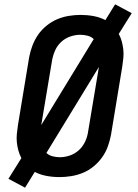

<svg xmlns="http://www.w3.org/2000/svg" viewBox="-20 -812 640 889"><path d="M96 57 19 16 79 -80Q70 -97 65 -115.5Q60 -134 58 -153Q56 -172 58 -192Q60 -212 63 -232L115 -547Q120 -574 130 -600.5Q140 -627 156 -650.5Q172 -674 195.5 -693Q219 -712 245 -723Q271 -734 299 -738.5Q327 -743 353 -743Q384 -743 413.5 -737.5Q443 -732 468 -719L513 -792L590 -751L530 -655Q539 -638 544 -619.5Q549 -601 551 -582Q553 -563 551 -543Q549 -523 546 -503L494 -188Q489 -161 479.5 -134.5Q470 -108 453.5 -84.5Q437 -61 414 -42Q391 -23 364.5 -12Q338 -1 310 3.5Q282 8 256 8Q225 8 195.5 2.5Q166 -3 141 -16ZM171 -233 414 -631Q403 -642 386 -646.5Q369 -651 352 -651Q329 -651 305.5 -643Q282 -635 263.5 -618Q245 -601 235 -578Q225 -555 221 -532ZM257 -84Q280 -84 303.5 -92Q327 -100 345.5 -117Q364 -134 374.5 -157Q385 -180 388 -203L438 -502L195 -104Q206 -93 223 -88.5Q240 -84 257 -84Z"/></svg>

Font: Iosevka Etoile Semibold
Style: Italic
Weight: 600
Italic angle: -9°
Designer: Belleve Invis
Foundry: Belleve Invis
Version: Version 22.1.2; ttfautohint (v1.8.4)